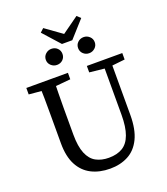

<svg xmlns="http://www.w3.org/2000/svg" viewBox="-177 -1122 1091 1258"><g transform="rotate(-20 368.5 -493.0)"><path d="M373 15Q299 15 243 -13.5Q187 -42 156 -101Q125 -160 125 -251V-360Q125 -412 125 -463.5Q125 -515 124.5 -567Q124 -619 122 -670H224Q223 -620 222 -568.5Q221 -517 221 -465Q221 -413 221 -360V-278Q221 -195 241.5 -145.5Q262 -96 300 -75.5Q338 -55 389 -55Q446 -55 484.5 -78Q523 -101 542.5 -154Q562 -207 562 -292V-670H616V-272Q616 -170 585 -106.5Q554 -43 499 -14Q444 15 373 15ZM36 -625V-670H326V-625L196 -613H166ZM458 -625V-670H705V-625L594 -613H571ZM277 -743Q254 -743 236.5 -759Q219 -775 219 -799Q219 -823 236.5 -839Q254 -855 277 -855Q302 -855 318.5 -839Q335 -823 335 -799Q335 -775 318.5 -759Q302 -743 277 -743ZM502 -743Q478 -743 461 -759Q444 -775 444 -799Q444 -823 461 -839Q478 -855 502 -855Q525 -855 542.5 -839Q560 -823 560 -799Q560 -775 542.5 -759Q525 -743 502 -743ZM274 -1001 433 -887H347L506 -1001L531 -978L426 -861H354L249 -978Z"/></g></svg>

Font: Source Serif 4 18pt
Style: Regular
Weight: 400
Designer: Frank Grießhammer
Foundry: Adobe Systems Incorporated
Version: Version 4.004;hotconv 1.0.116;makeotfexe 2.5.65601